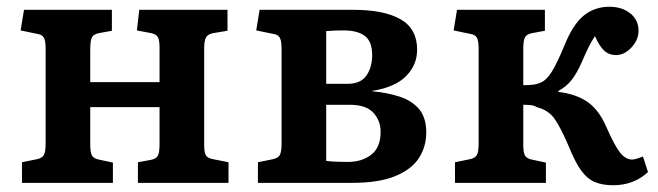

<svg xmlns="http://www.w3.org/2000/svg" viewBox="-20 -541 1946 568"><path d="M45 0V-61L89 -70Q104 -73 109.5 -82Q115 -91 115 -118V-397Q115 -421 109.5 -430Q104 -439 89 -441L41 -451L51 -512H311V-450L273 -443Q257 -440 252 -430.5Q247 -421 247 -396V-298H452V-400Q452 -422 447 -431Q442 -440 427 -443L385 -451L392 -512H653V-450L611 -443Q595 -440 589.5 -430.5Q584 -421 584 -397V-112Q584 -90 589 -81.5Q594 -73 611 -70L656 -61V0H388V-61L426 -68Q442 -71 447 -80.5Q452 -90 452 -115V-224H247V-112Q247 -90 252 -81Q257 -72 272 -69L314 -60V0Z M743 0V-61L787 -70Q802 -73 807.5 -82Q813 -91 813 -118V-397Q813 -419 808 -429Q803 -439 787 -441L738 -451L748 -512H1025Q1116 -512 1165 -484Q1214 -456 1214 -394Q1214 -349 1181.5 -316Q1149 -283 1081 -272V-271Q1126 -267 1162.5 -255Q1199 -243 1220 -218Q1241 -193 1241 -149Q1241 -108 1220 -74.5Q1199 -41 1150.5 -20.5Q1102 0 1020 0ZM945 -293H1008Q1047 -293 1064 -317.5Q1081 -342 1081 -378Q1081 -418 1059.5 -434.5Q1038 -451 997 -451Q984 -451 970 -450.5Q956 -450 945 -449ZM1009 -62Q1051 -62 1078.5 -83.5Q1106 -105 1106 -151Q1106 -184 1084.5 -207.5Q1063 -231 1015 -231H945V-65Q961 -63 977.5 -62.5Q994 -62 1009 -62Z M1794 7Q1762 7 1739.5 -2.5Q1717 -12 1699 -37Q1681 -62 1663 -107Q1639 -163 1621 -189Q1603 -215 1568 -224Q1560 -229 1550.5 -230Q1541 -231 1528 -231V-112Q1528 -90 1533 -81Q1538 -72 1553 -69L1595 -60V0H1326V-61L1370 -70Q1385 -73 1390.5 -82Q1396 -91 1396 -118V-397Q1396 -421 1390.5 -430Q1385 -439 1370 -441L1322 -451L1332 -512H1592V-450L1554 -443Q1538 -440 1533 -430.5Q1528 -421 1528 -396V-289Q1545 -289 1557 -290.5Q1569 -292 1580 -297Q1597 -304 1612.5 -329Q1628 -354 1650 -407Q1675 -469 1707 -495Q1739 -521 1783 -521Q1820 -521 1844.5 -501.5Q1869 -482 1869 -450Q1869 -423 1848 -400.5Q1827 -378 1802 -378Q1782 -378 1768 -390.5Q1754 -403 1740 -434Q1730 -419 1721.5 -402Q1713 -385 1701 -357Q1687 -325 1671.5 -305Q1656 -285 1632 -272V-269Q1684 -263 1718 -239.5Q1752 -216 1774 -165Q1798 -110 1814.5 -89.5Q1831 -69 1850 -69Q1859 -69 1882 -78L1897 -32Q1855 7 1794 7Z"/></svg>

Font: Literata SemiBold
Style: Regular
Weight: 600
Designer: Latin by Veronika Burian and Jose Scaglione. Greek by Irene Vlachou. Cyrillic by Vera Evstafieva.
Foundry: TypeTogether
Version: Version 3.103; ttfautohint (v1.8.4.7-5d5b);gftools[0.9.29]